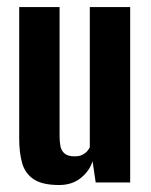

<svg xmlns="http://www.w3.org/2000/svg" viewBox="-20 -515 425 542"><path d="M147.1 7.3Q99.3 7.3 75 -9.1Q50.6 -25.5 42.4 -55Q34.2 -84.5 34.2 -123.7V-495H148.2V-130.6Q148.2 -115.6 150.5 -102.8Q152.9 -89.9 162.1 -81.8Q171.4 -73.7 190.7 -73.7Q204.2 -73.7 212.6 -78Q221 -82.3 226.1 -88.2Q231.1 -94.1 233.5 -99.3V-495H347.5V0H250.1L241.3 -59.9Q232.6 -32.1 207.9 -12.4Q183.2 7.3 147.1 7.3Z"/></svg>

Font: Alumni Sans SC Thin
Style: Regular
Weight: 100
Designer: Robert E. Leuschke
Foundry: Robert E. Leuschke
Version: Version 1.018